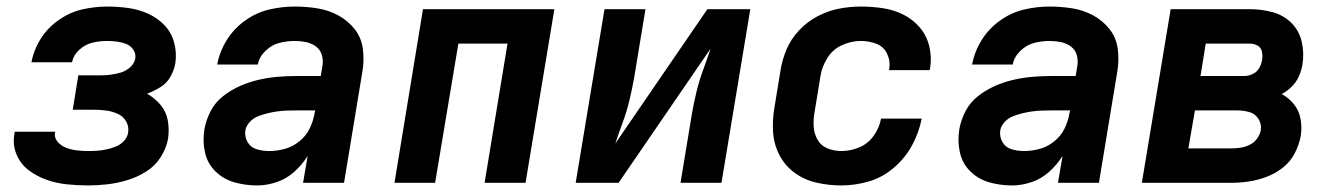

<svg xmlns="http://www.w3.org/2000/svg" viewBox="-20 -558 4072 586"><path d="M249 8Q278 8 308 4.5Q338 1 368 -8Q398 -17 425.5 -34Q453 -51 470.5 -78.5Q488 -106 493 -135Q497 -164 492 -191Q487 -218 469.5 -238.5Q452 -259 429 -272Q450 -280 469.5 -292Q489 -304 500 -323.5Q511 -343 515 -364Q520 -397 511.5 -428Q503 -459 482 -481Q461 -503 432.5 -516Q404 -529 372 -533.5Q340 -538 307 -538Q270 -538 232 -529.5Q194 -521 160 -497.5Q126 -474 104.5 -440Q83 -406 76 -368H200Q204 -390 222.5 -406.5Q241 -423 263 -428Q285 -433 307 -433Q322 -433 337 -431Q352 -429 365 -424Q378 -419 386.5 -407Q395 -395 393 -380Q390 -364 377 -352.5Q364 -341 348.5 -336.5Q333 -332 317.5 -330Q302 -328 286 -328H219L202 -223H269Q287 -223 305 -220.5Q323 -218 339.5 -210.5Q356 -203 365 -187.5Q374 -172 371 -153Q369 -139 358 -127.5Q347 -116 333 -110.5Q319 -105 305 -102Q291 -99 277 -98Q263 -97 249 -97Q232 -97 215 -99Q198 -101 183 -106.5Q168 -112 156.5 -124.5Q145 -137 148 -154Q148 -155 149 -156H25Q24 -153 24 -149Q18 -116 30.5 -86.5Q43 -57 67.5 -38.5Q92 -20 121.5 -9.5Q151 1 183.5 4.5Q216 8 249 8Z M765 8Q794 8 824 -2Q854 -12 878 -33.5Q902 -55 919 -82L905 0H1030L1086 -339Q1092 -374 1087.5 -408.5Q1083 -443 1062.5 -469Q1042 -495 1012.5 -511Q983 -527 949 -532.5Q915 -538 879 -538Q841 -538 802 -529Q763 -520 728.5 -495.5Q694 -471 672 -435.5Q650 -400 643 -361H767Q771 -384 790 -402.5Q809 -421 832.5 -427Q856 -433 879 -433Q897 -433 914 -429.5Q931 -426 944.5 -416Q958 -406 962.5 -389.5Q967 -373 964 -356L959 -326H884Q855 -326 826.5 -323.5Q798 -321 769.5 -314.5Q741 -308 713.5 -296Q686 -284 661.5 -265Q637 -246 623 -219Q609 -192 604 -164Q598 -128 605.5 -93.5Q613 -59 637.5 -35Q662 -11 695.5 -1.5Q729 8 765 8ZM801 -97Q782 -97 763.5 -102.5Q745 -108 735.5 -124.5Q726 -141 729 -161Q732 -175 743 -186.5Q754 -198 768.5 -203.5Q783 -209 797.5 -212.5Q812 -216 826.5 -218Q841 -220 855.5 -220.5Q870 -221 884 -221H942L940 -212Q936 -188 925 -165.5Q914 -143 893.5 -126.5Q873 -110 849 -103.5Q825 -97 801 -97Z M1184 0H1308L1379 -425H1529L1459 0H1584L1672 -530H1271Z M1737 0H1868L2149 -410Q2138 -377 2126 -344.5Q2114 -312 2106 -279Q2098 -246 2092 -212L2057 0H2182L2270 -530H2139L1858 -120Q1869 -153 1881 -185.5Q1893 -218 1901 -251.5Q1909 -285 1915 -318L1950 -530H1825Z M2548 8Q2589 8 2631 -4Q2673 -16 2708 -46Q2743 -76 2764 -115Q2785 -154 2793 -196H2669Q2664 -168 2646.5 -143.5Q2629 -119 2602 -108Q2575 -97 2548 -97Q2526 -97 2506 -105Q2486 -113 2475.5 -131Q2465 -149 2463.5 -171Q2462 -193 2466 -215L2484 -325Q2488 -353 2504.5 -380Q2521 -407 2549.5 -420Q2578 -433 2607 -433Q2632 -433 2654.5 -424.5Q2677 -416 2687.5 -394Q2698 -372 2694 -347L2693 -344H2817Q2818 -347 2819 -351Q2824 -385 2816 -417.5Q2808 -450 2787 -474.5Q2766 -499 2737 -513.5Q2708 -528 2674.5 -533Q2641 -538 2607 -538Q2574 -538 2540.5 -531.5Q2507 -525 2475.5 -508.5Q2444 -492 2419 -465.5Q2394 -439 2380.5 -407Q2367 -375 2362 -342L2344 -232Q2337 -193 2339.5 -155Q2342 -117 2359 -84.5Q2376 -52 2405.5 -30.5Q2435 -9 2472 -0.5Q2509 8 2548 8Z M3069 8Q3098 8 3128 -2Q3158 -12 3182 -33.5Q3206 -55 3223 -82L3209 0H3334L3390 -339Q3396 -374 3391.5 -408.5Q3387 -443 3366.5 -469Q3346 -495 3316.5 -511Q3287 -527 3253 -532.5Q3219 -538 3183 -538Q3145 -538 3106 -529Q3067 -520 3032.5 -495.5Q2998 -471 2976 -435.5Q2954 -400 2947 -361H3071Q3075 -384 3094 -402.5Q3113 -421 3136.5 -427Q3160 -433 3183 -433Q3201 -433 3218 -429.5Q3235 -426 3248.5 -416Q3262 -406 3266.5 -389.5Q3271 -373 3268 -356L3263 -326H3188Q3159 -326 3130.5 -323.5Q3102 -321 3073.5 -314.5Q3045 -308 3017.5 -296Q2990 -284 2965.5 -265Q2941 -246 2927 -219Q2913 -192 2908 -164Q2902 -128 2909.5 -93.5Q2917 -59 2941.5 -35Q2966 -11 2999.5 -1.5Q3033 8 3069 8ZM3105 -97Q3086 -97 3067.5 -102.5Q3049 -108 3039.5 -124.5Q3030 -141 3033 -161Q3036 -175 3047 -186.5Q3058 -198 3072.5 -203.5Q3087 -209 3101.5 -212.5Q3116 -216 3130.5 -218Q3145 -220 3159.5 -220.5Q3174 -221 3188 -221H3246L3244 -212Q3240 -188 3229 -165.5Q3218 -143 3197.5 -126.5Q3177 -110 3153 -103.5Q3129 -97 3105 -97Z M3465 0H3737Q3764 0 3791 -4Q3818 -8 3845 -18Q3872 -28 3895 -46Q3918 -64 3931.5 -90Q3945 -116 3950 -143Q3954 -169 3949.5 -194.5Q3945 -220 3929.5 -239.5Q3914 -259 3892 -271Q3909 -280 3923 -294Q3937 -308 3944.5 -325.5Q3952 -343 3955 -360Q3961 -396 3953 -430.5Q3945 -465 3921 -488.5Q3897 -512 3863.5 -521Q3830 -530 3794 -530H3553ZM3644 -326 3660 -425H3794Q3807 -425 3818 -419Q3829 -413 3831.5 -400.5Q3834 -388 3832 -375Q3830 -362 3823 -350Q3816 -338 3803 -332Q3790 -326 3778 -326ZM3737 -105H3607L3627 -221H3756Q3775 -221 3793 -216Q3811 -211 3821 -195Q3831 -179 3828 -160Q3825 -146 3816 -134Q3807 -122 3793 -115.5Q3779 -109 3765 -107Q3751 -105 3737 -105Z"/></svg>

Font: Iosevka Sparkle Oblique
Style: Bold
Weight: 700
Italic angle: -9°
Designer: Belleve Invis
Foundry: Belleve Invis
Version: Version 4.5.0; ttfautohint (v1.8.3)